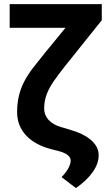

<svg xmlns="http://www.w3.org/2000/svg" viewBox="-20 -748 559 958"><path d="M403.8 -727.5H487.8V-647L308.6 -423.3Q274.4 -380.4 250.2 -345.9Q226.1 -311.5 213.4 -278.6Q200.7 -245.6 200.2 -206.5Q200.7 -173.3 222.7 -149.4Q244.6 -125.5 285.2 -113.8L328.1 -101.1Q397.9 -81.1 435.3 -48.1Q472.7 -15.1 472.2 26.4Q472.7 67.4 443.1 109.9Q413.6 152.3 358.9 190.4L287.1 135.7Q310.1 112.3 321.3 91.1Q332.5 69.8 332.5 53.7Q333.5 38.6 318.1 26.1Q302.7 13.7 274.4 6.3L236.8 -3.4Q154.8 -24.4 110.4 -72Q65.9 -119.6 65.4 -187Q65.4 -233.4 74.5 -270.5Q83.5 -307.6 100.8 -341.1Q118.2 -374.5 143.8 -408Q169.4 -441.4 201.7 -481ZM28.3 -727.5H427.7V-609.4H28.3Z"/></svg>

Font: Inter Cardless Tabular Bold
Style: Bold
Weight: 700
Designer: Rasmus Andersson
Foundry: rsms
Version: Version 4.000;git-4fc901f